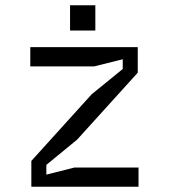

<svg xmlns="http://www.w3.org/2000/svg" viewBox="-20 -709 640 729"><path d="M506 -73H263L156 -46V-83L273 -179L503 -433V-530H95V-457H338L446 -484V-447L328 -351L99 -98V0H506ZM246 -689V-593H342V-689Z"/></svg>

Font: Fliege Mono Light
Style: Regular
Weight: 300
Version: Version 0.020;Glyphs 3.3 (3306)